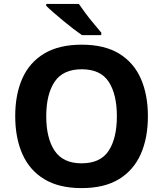

<svg xmlns="http://www.w3.org/2000/svg" viewBox="-20 -954 836 984"><path d="M738 -358Q738 -247 701.5 -164.5Q665 -82 590 -36Q515 10 398 10Q282 10 206.5 -36Q131 -82 94.5 -165Q58 -248 58 -359Q58 -470 94.5 -552Q131 -634 206.5 -679.5Q282 -725 399 -725Q515 -725 590 -679.5Q665 -634 701.5 -551.5Q738 -469 738 -358ZM217 -358Q217 -246 260 -181.5Q303 -117 398 -117Q495 -117 537 -181.5Q579 -246 579 -358Q579 -471 537 -535Q495 -599 399 -599Q303 -599 260 -535Q217 -471 217 -358ZM384 -934Q399 -912 419.5 -884.5Q440 -857 461.5 -831.5Q483 -806 499 -787V-774H400Q381 -787 355.5 -806.5Q330 -826 303.5 -848Q277 -870 254 -890Q231 -910 217 -924V-934Z"/></svg>

Font: Noto Sans Ol Chiki
Style: Regular
Weight: 400
Designer: Monotype Design Team, Lewis McGuffie
Foundry: Monotype Imaging Inc.
Version: Version 2.003